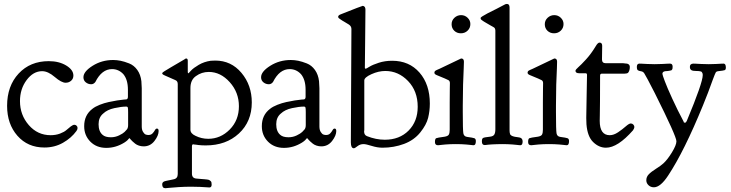

<svg xmlns="http://www.w3.org/2000/svg" viewBox="-20 -743 3768 990"><path d="M209 17.6Q123 17.6 69.8 -43Q16.6 -103.5 16.6 -197.3Q16.6 -299.8 76.2 -363.8Q135.7 -427.7 231.4 -427.7Q284.2 -427.7 321.3 -405.3Q358.4 -382.8 358.4 -353.5Q358.4 -336.9 346.7 -326.7Q335 -316.4 318.4 -316.4Q296.9 -316.4 262.2 -346.2Q227.5 -376 197.3 -376Q151.4 -376 117.2 -330.1Q83 -284.2 83 -221.7Q83 -150.4 128.4 -98.1Q173.8 -45.9 241.2 -45.9Q267.6 -45.9 289.6 -54.2Q311.5 -62.5 322.8 -72.8Q334 -83 345.2 -91.3Q356.4 -99.6 363.3 -99.6Q370.1 -99.6 375 -94.7Q379.9 -89.8 379.9 -83Q379.9 -75.2 374 -67.4Q347.7 -31.2 304.7 -6.8Q261.7 17.6 209 17.6Z M410.2 -344.7Q410.2 -374 457.5 -403.8Q504.9 -433.6 563.5 -433.6Q582 -433.6 601.6 -429.7Q621.1 -425.8 646 -416Q670.9 -406.2 688 -382.3Q705.1 -358.4 709 -324.2Q710.9 -300.8 710.9 -288.1V-90.8Q710.9 -73.2 717.8 -62.5Q724.6 -51.8 731.4 -49.3Q738.3 -46.9 745.1 -46.9Q758.8 -46.9 766.6 -55.2Q774.4 -63.5 778.8 -71.8Q783.2 -80.1 789.1 -80.1Q797.9 -80.1 797.9 -67.4Q797.9 -43.9 776.4 -16.1Q754.9 11.7 720.7 11.7Q708 11.7 696.3 7.8Q684.6 3.9 676.8 -2.4Q668.9 -8.8 662.6 -14.6Q656.2 -20.5 652.3 -25.4L649.4 -29.3Q648.4 -29.3 648.4 -29.8Q648.4 -30.3 647.5 -30.3Q645.5 -30.3 644.5 -28.3Q643.6 -26.4 637.7 -20.5Q631.8 -14.6 621.1 -7.8Q577.1 19.5 528.3 19.5Q477.5 19.5 445.8 -12.7Q414.1 -44.9 414.1 -91.8V-92.8Q414.1 -149.4 456.1 -181.6Q470.7 -193.4 494.1 -202.6Q517.6 -211.9 540.5 -216.8Q563.5 -221.7 584 -225.1Q604.5 -228.5 618.2 -229.5L631.8 -230.5Q639.6 -232.4 639.6 -244.1V-280.3Q639.6 -332 616.2 -360.4Q591.8 -386.7 557.6 -386.7Q504.9 -386.7 471.7 -320.3Q462.9 -308.6 450.2 -308.6Q434.6 -308.6 422.4 -318.4Q410.2 -328.1 410.2 -344.7ZM551.8 -35.2Q574.2 -35.2 594.2 -44.9Q614.3 -54.7 622.1 -62.5Q629.9 -70.3 634.8 -76.2Q640.6 -84 640.6 -98.6V-123V-164.1Q640.6 -182.6 639.2 -188Q637.7 -193.4 630.9 -193.4Q606.4 -193.4 569.8 -185.5Q533.2 -177.7 511.7 -157.2Q488.3 -137.7 488.3 -102.5Q488.3 -65.4 508.8 -47.9Q522.5 -35.2 551.8 -35.2Z M1053.7 -27.3Q1117.2 -27.3 1164.6 -75.2Q1211.9 -123 1211.9 -195.3Q1211.9 -266.6 1164.6 -319.3Q1117.2 -372.1 1056.6 -372.1Q1019.5 -372.1 990.2 -350.6Q961.9 -331.1 961.9 -289.1V-74.2Q961.9 -54.7 987.3 -43Q1018.6 -27.3 1053.7 -27.3ZM1089.8 -430.7Q1171.9 -430.7 1225.1 -367.2Q1278.3 -303.7 1278.3 -214.8Q1278.3 -116.2 1211.9 -54.7Q1145.5 6.8 1041 6.8Q1031.2 6.8 1021.5 6.3Q1011.7 5.9 1003.9 4.9Q996.1 3.9 990.2 2.9Q984.4 2 980.5 2L976.6 1Q969.7 1 969.7 11.7V149.4V152.3Q969.7 175.8 992.2 177.7Q1002 178.7 1015.1 179.7Q1028.3 180.7 1034.2 181.2Q1040 181.6 1047.9 182.6Q1055.7 183.6 1059.1 185.5Q1062.5 187.5 1065.9 190.4Q1069.3 193.4 1070.3 197.8Q1071.3 202.1 1071.3 209Q1071.3 223.6 1059.6 223.6Q1057.6 223.6 1045.4 222.7Q1033.2 221.7 1011.7 220.7Q990.2 219.7 965.8 219.7Q933.6 219.7 901.9 221.7Q870.1 223.6 851.6 225.6L833 227.5Q816.4 227.5 816.4 208Q816.4 205.1 816.9 202.6Q817.4 200.2 818.8 198.7Q820.3 197.3 821.3 195.8Q822.3 194.3 825.7 192.9Q829.1 191.4 831.5 190.9Q834 190.4 839.4 189Q844.7 187.5 849.1 187Q853.5 186.5 861.3 184.6Q869.1 182.6 875 181.6Q896.5 177.7 896.5 154.3V-307.6V-309.6Q896.5 -325.2 883.8 -330.1Q870.1 -335.9 850.6 -344.7Q825.2 -355.5 820.8 -358.4Q816.4 -361.3 816.4 -365.2V-366.2Q816.4 -370.1 860.4 -395.5Q895.5 -416 923.8 -432.6Q926.8 -434.6 929.7 -436Q932.6 -437.5 934.1 -439Q935.5 -440.4 937 -440.9Q938.5 -441.4 940.4 -441.4Q948.2 -441.4 948.2 -429.7V-371.1Q948.2 -365.2 952.1 -365.2L964.8 -378.9Q977.5 -392.6 1004.9 -408.7Q1032.2 -424.8 1066.4 -429.7Q1074.2 -430.7 1089.8 -430.7Z M1326.2 -344.7Q1326.2 -374 1373.5 -403.8Q1420.9 -433.6 1479.5 -433.6Q1498 -433.6 1517.6 -429.7Q1537.1 -425.8 1562 -416Q1586.9 -406.2 1604 -382.3Q1621.1 -358.4 1625 -324.2Q1627 -300.8 1627 -288.1V-90.8Q1627 -73.2 1633.8 -62.5Q1640.6 -51.8 1647.5 -49.3Q1654.3 -46.9 1661.1 -46.9Q1674.8 -46.9 1682.6 -55.2Q1690.4 -63.5 1694.8 -71.8Q1699.2 -80.1 1705.1 -80.1Q1713.9 -80.1 1713.9 -67.4Q1713.9 -43.9 1692.4 -16.1Q1670.9 11.7 1636.7 11.7Q1624 11.7 1612.3 7.8Q1600.6 3.9 1592.8 -2.4Q1585 -8.8 1578.6 -14.6Q1572.3 -20.5 1568.4 -25.4L1565.4 -29.3Q1564.5 -29.3 1564.5 -29.8Q1564.5 -30.3 1563.5 -30.3Q1561.5 -30.3 1560.5 -28.3Q1559.6 -26.4 1553.7 -20.5Q1547.9 -14.6 1537.1 -7.8Q1493.2 19.5 1444.3 19.5Q1393.6 19.5 1361.8 -12.7Q1330.1 -44.9 1330.1 -91.8V-92.8Q1330.1 -149.4 1372.1 -181.6Q1386.7 -193.4 1410.2 -202.6Q1433.6 -211.9 1456.5 -216.8Q1479.5 -221.7 1500 -225.1Q1520.5 -228.5 1534.2 -229.5L1547.9 -230.5Q1555.7 -232.4 1555.7 -244.1V-280.3Q1555.7 -332 1532.2 -360.4Q1507.8 -386.7 1473.6 -386.7Q1420.9 -386.7 1387.7 -320.3Q1378.9 -308.6 1366.2 -308.6Q1350.6 -308.6 1338.4 -318.4Q1326.2 -328.1 1326.2 -344.7ZM1467.8 -35.2Q1490.2 -35.2 1510.3 -44.9Q1530.3 -54.7 1538.1 -62.5Q1545.9 -70.3 1550.8 -76.2Q1556.6 -84 1556.6 -98.6V-123V-164.1Q1556.6 -182.6 1555.2 -188Q1553.7 -193.4 1546.9 -193.4Q1522.5 -193.4 1485.8 -185.5Q1449.2 -177.7 1427.7 -157.2Q1404.3 -137.7 1404.3 -102.5Q1404.3 -65.4 1424.8 -47.9Q1438.5 -35.2 1467.8 -35.2Z M1861.3 -394.5Q1861.3 -388.7 1866.2 -388.7Q1868.2 -388.7 1884.8 -398.9Q1901.4 -409.2 1933.1 -419.4Q1964.8 -429.7 2002 -429.7Q2089.8 -429.7 2143.1 -368.7Q2196.3 -307.6 2196.3 -209Q2196.3 -170.9 2187.5 -135.3Q2178.7 -99.6 2147 -60.1Q2115.2 -20.5 2063.5 -1Q2010.7 18.6 1952.1 18.6Q1925.8 18.6 1896.5 9.3Q1867.2 0 1854.5 0Q1836.9 0 1823.2 10.7Q1809.6 21.5 1804.7 21.5Q1789.1 21.5 1789.1 -8.8Q1789.1 -67.4 1790.5 -301.3Q1792 -535.2 1792 -593.8Q1792 -607.4 1779.3 -616.2Q1772.5 -620.1 1765.6 -624.5Q1758.8 -628.9 1754.4 -631.3Q1750 -633.8 1745.1 -636.7Q1740.2 -639.6 1737.8 -641.6Q1735.4 -643.6 1732.4 -645.5Q1729.5 -647.5 1728 -648.4Q1726.6 -649.4 1725.6 -650.9Q1724.6 -652.3 1724.1 -653.8Q1723.6 -655.3 1723.6 -656.2Q1723.6 -664.1 1736.3 -668.9Q1846.7 -712.9 1850.6 -712.9Q1864.3 -710.9 1864.3 -693.4Q1864.3 -660.2 1862.8 -533.2Q1861.3 -406.2 1861.3 -394.5ZM2133.8 -192.4Q2133.8 -273.4 2084 -325.2Q2034.2 -377 1966.8 -377Q1931.6 -377 1895 -360.4Q1858.4 -343.8 1858.4 -328.1V-72.3Q1858.4 -71.3 1857.9 -68.8Q1857.4 -66.4 1857.4 -65.4Q1857.4 -46.9 1872.1 -41Q1918.9 -22.5 1963.9 -22.5Q2040 -22.5 2086.9 -69.8Q2133.8 -117.2 2133.8 -192.4Z M2298.8 -121.1Q2298.8 -171.9 2298.8 -215.8Q2298.8 -259.8 2299.3 -284.7Q2299.8 -309.6 2299.8 -314.5Q2299.8 -325.2 2292.5 -329.6Q2285.2 -334 2232.4 -355.5Q2219.7 -360.4 2219.7 -368.2Q2219.7 -371.1 2221.2 -374Q2222.7 -377 2226.1 -378.9Q2229.5 -380.9 2232.4 -382.3Q2235.4 -383.8 2240.2 -385.7Q2245.1 -387.7 2247.1 -388.7Q2356.4 -441.4 2357.4 -441.4H2358.4Q2372.1 -441.4 2372.1 -424.8L2371.1 -392.6Q2369.1 -360.4 2367.7 -306.2Q2366.2 -252 2366.2 -198.2V-165Q2366.2 -72.3 2369.1 -55.7Q2372.1 -39.1 2388.7 -37.1Q2418 -33.2 2425.8 -30.3Q2433.6 -27.3 2433.6 -15.6Q2433.6 5.9 2421.9 5.9Q2420.9 5.9 2416 5.4Q2411.1 4.9 2402.3 3.9Q2393.6 2.9 2382.8 2Q2372.1 1 2357.9 0.5Q2343.8 0 2330.1 0Q2316.4 0 2301.8 0.5Q2287.1 1 2276.9 2Q2266.6 2.9 2257.8 3.9Q2249 4.9 2244.1 5.4Q2239.3 5.9 2238.3 5.9Q2222.7 5.9 2222.7 -10.7Q2222.7 -27.3 2229 -30.3Q2235.4 -33.2 2272.5 -38.1Q2290 -41 2294.4 -49.3Q2298.8 -57.6 2298.8 -74.2ZM2308.6 -618.2Q2308.6 -637.7 2323.2 -651.4Q2337.9 -665 2357.4 -665Q2377 -665 2391.1 -651.4Q2405.3 -637.7 2405.3 -619.1Q2405.3 -598.6 2391.1 -585Q2377 -571.3 2356.4 -571.3Q2335.9 -571.3 2322.3 -584.5Q2308.6 -597.7 2308.6 -618.2Z M2674.8 -13.7Q2674.8 5.9 2663.1 5.9Q2662.1 5.9 2656.7 5.4Q2651.4 4.9 2642.6 3.9Q2633.8 2.9 2623 2Q2612.3 1 2597.7 0.5Q2583 0 2569.3 0Q2555.7 0 2542 0.5Q2528.3 1 2517.6 1.5Q2506.8 2 2498.5 2.9Q2490.2 3.9 2485.4 4.4Q2480.5 4.9 2479.5 4.9Q2464.8 4.9 2464.8 -12.7V-15.6Q2464.8 -28.3 2471.2 -31.7Q2477.5 -35.2 2505.9 -38.1Q2523.4 -40 2528.8 -49.3Q2534.2 -58.6 2534.2 -76.2V-585Q2534.2 -587.9 2533.7 -590.3Q2533.2 -592.8 2532.2 -594.7Q2531.2 -596.7 2530.8 -598.1Q2530.3 -599.6 2527.8 -601.1Q2525.4 -602.5 2523.9 -603.5Q2522.5 -604.5 2518.1 -606.9Q2513.7 -609.4 2511.7 -610.4Q2502 -616.2 2490.7 -622.6Q2479.5 -628.9 2475.1 -631.8Q2470.7 -634.8 2465.8 -638.2Q2460.9 -641.6 2459.5 -644Q2458 -646.5 2458 -649.4V-650.4Q2458 -655.3 2495.1 -674.8Q2541 -697.3 2581.1 -718.8Q2586.9 -722.7 2593.8 -722.7Q2607.4 -722.7 2607.4 -704.1V-71.3Q2607.4 -65.4 2607.9 -61.5Q2608.4 -57.6 2609.4 -54.2Q2610.4 -50.8 2611.3 -48.8Q2612.3 -46.9 2615.7 -44.9Q2619.1 -43 2620.6 -42Q2622.1 -41 2627.4 -39.6Q2632.8 -38.1 2635.3 -37.6Q2637.7 -37.1 2646 -36.1Q2654.3 -35.2 2658.2 -34.2Q2674.8 -31.2 2674.8 -13.7Z M2779.3 -121.1Q2779.3 -171.9 2779.3 -215.8Q2779.3 -259.8 2779.8 -284.7Q2780.3 -309.6 2780.3 -314.5Q2780.3 -325.2 2772.9 -329.6Q2765.6 -334 2712.9 -355.5Q2700.2 -360.4 2700.2 -368.2Q2700.2 -371.1 2701.7 -374Q2703.1 -377 2706.5 -378.9Q2710 -380.9 2712.9 -382.3Q2715.8 -383.8 2720.7 -385.7Q2725.6 -387.7 2727.5 -388.7Q2836.9 -441.4 2837.9 -441.4H2838.9Q2852.5 -441.4 2852.5 -424.8L2851.6 -392.6Q2849.6 -360.4 2848.1 -306.2Q2846.7 -252 2846.7 -198.2V-165Q2846.7 -72.3 2849.6 -55.7Q2852.5 -39.1 2869.1 -37.1Q2898.4 -33.2 2906.2 -30.3Q2914.1 -27.3 2914.1 -15.6Q2914.1 5.9 2902.3 5.9Q2901.4 5.9 2896.5 5.4Q2891.6 4.9 2882.8 3.9Q2874 2.9 2863.3 2Q2852.5 1 2838.4 0.5Q2824.2 0 2810.5 0Q2796.9 0 2782.2 0.5Q2767.6 1 2757.3 2Q2747.1 2.9 2738.3 3.9Q2729.5 4.9 2724.6 5.4Q2719.7 5.9 2718.8 5.9Q2703.1 5.9 2703.1 -10.7Q2703.1 -27.3 2709.5 -30.3Q2715.8 -33.2 2752.9 -38.1Q2770.5 -41 2774.9 -49.3Q2779.3 -57.6 2779.3 -74.2ZM2789.1 -618.2Q2789.1 -637.7 2803.7 -651.4Q2818.4 -665 2837.9 -665Q2857.4 -665 2871.6 -651.4Q2885.7 -637.7 2885.7 -619.1Q2885.7 -598.6 2871.6 -585Q2857.4 -571.3 2836.9 -571.3Q2816.4 -571.3 2802.7 -584.5Q2789.1 -597.7 2789.1 -618.2Z M2967.8 -365.2Q2947.3 -365.2 2947.3 -377.9Q2947.3 -383.8 2961.4 -396Q2975.6 -408.2 3002 -437Q3028.3 -465.8 3051.8 -504.9Q3062.5 -523.4 3071.3 -523.4Q3085 -523.4 3085 -506.8Q3085 -500 3084.5 -471.7Q3084 -443.4 3084 -436.5Q3084 -417 3103.5 -417H3193.4Q3195.3 -417 3198.2 -416.5Q3201.2 -416 3202.1 -416Q3227.5 -416 3227.5 -397.5Q3227.5 -378.9 3218.8 -368.2Q3213.9 -363.3 3201.2 -363.3H3084Q3074.2 -363.3 3074.2 -353.5Q3074.2 -272.5 3073.7 -218.8Q3073.2 -165 3072.8 -146.5Q3072.3 -127.9 3072.3 -120.1Q3072.3 -45.9 3124 -45.9Q3144.5 -45.9 3167 -61Q3189.5 -76.2 3206.5 -91.3Q3223.6 -106.4 3232.4 -106.4Q3240.2 -106.4 3245.6 -100.6Q3251 -94.7 3251 -87.9Q3251 -82 3244.1 -71.3Q3165 18.6 3104.5 18.6Q3068.4 18.6 3038.6 -10.3Q3008.8 -39.1 3003.9 -102.5Q3002.9 -113.3 3002.9 -134.8Q3002.9 -159.2 3004.9 -253.4Q3006.8 -347.7 3006.8 -356.4Q3006.8 -365.2 3000 -365.2Z M3351.6 222.7Q3335 222.7 3323.7 211.9Q3312.5 201.2 3312.5 186.5Q3312.5 168.9 3325.2 155.8Q3337.9 142.6 3362.8 127Q3387.7 111.3 3400.4 99.6Q3421.9 80.1 3444.8 42.5Q3467.8 4.9 3467.8 -14.6Q3467.8 -40 3356.4 -262.7Q3310.5 -352.5 3301.8 -365.2Q3295.9 -374 3285.6 -375.5Q3275.4 -377 3269.5 -380.4Q3263.7 -383.8 3263.7 -398.4Q3263.7 -415 3277.3 -415Q3279.3 -415 3289.1 -414.6Q3298.8 -414.1 3316.9 -413.1Q3335 -412.1 3355.5 -412.1Q3376 -412.1 3394 -413.1Q3412.1 -414.1 3422.4 -414.6Q3432.6 -415 3434.6 -415Q3448.2 -415 3448.2 -399.4Q3448.2 -395.5 3447.8 -393.1Q3447.3 -390.6 3447.3 -388.7Q3447.3 -386.7 3445.8 -385.3Q3444.3 -383.8 3443.8 -382.3Q3443.4 -380.9 3440.9 -380.4Q3438.5 -379.9 3437.5 -379.4Q3436.5 -378.9 3432.6 -378.4Q3428.7 -377.9 3426.8 -377.4Q3424.8 -377 3419.4 -376.5Q3414.1 -376 3411.1 -376Q3395.5 -374 3395.5 -362.3Q3395.5 -357.4 3407.7 -324.7Q3419.9 -292 3446.8 -233.4Q3473.6 -174.8 3504.9 -116.2Q3504.9 -110.4 3511.7 -110.4Q3514.6 -110.4 3516.6 -112.3Q3518.6 -114.3 3519.5 -116.7Q3520.5 -119.1 3521.5 -120.1Q3603.5 -316.4 3603.5 -355.5Q3603.5 -361.3 3602.1 -365.2Q3600.6 -369.1 3598.6 -371.6Q3596.7 -374 3591.8 -375Q3586.9 -376 3583 -376.5Q3579.1 -377 3570.3 -377Q3561.5 -377 3555.7 -377.9Q3537.1 -379.9 3537.1 -397.5Q3537.1 -415 3555.7 -415Q3557.6 -415 3567.4 -414.6Q3577.1 -414.1 3595.2 -413.1Q3613.3 -412.1 3633.8 -412.1H3634.8Q3655.3 -412.1 3672.4 -413.1Q3689.5 -414.1 3699.2 -414.6Q3709 -415 3710.9 -415Q3722.7 -415 3722.7 -394.5Q3722.7 -383.8 3716.8 -381.3Q3710.9 -378.9 3683.6 -376Q3673.8 -375 3670.4 -369.1Q3667 -363.3 3655.3 -332Q3631.8 -265.6 3604.5 -199.2Q3507.8 37.1 3425.8 161.1Q3385.7 222.7 3351.6 222.7Z"/></svg>

Font: Goudy Bookletter 1911
Style: Regular
Weight: 400
Version: Version 2010.07.03